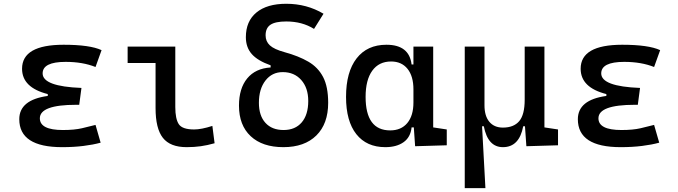

<svg xmlns="http://www.w3.org/2000/svg" viewBox="-20 -762 3556 1007"><path d="M305.7 9.8Q81.1 9.8 81.1 -136.7Q81.1 -238.3 230.5 -258.8V-268.6Q95.7 -302.7 95.7 -401.4Q95.7 -527.3 313.5 -527.3Q451.7 -527.3 512.7 -499L481 -410.6Q413.6 -437.5 324.2 -437.5Q203.6 -437.5 203.6 -377Q203.6 -308.6 407.2 -300.8L395.5 -212.4H379.9Q189 -212.4 189 -141.6Q189 -80.1 309.6 -80.1Q370.1 -80.1 409.9 -89.4Q449.7 -98.6 481 -106.9L507.8 -13.7Q468.8 -2.9 417.7 3.4Q366.7 9.8 305.7 9.8Z M959 9.8Q872.6 9.8 834.2 -39.1Q795.9 -87.9 795.9 -195.3V-431.6H649.4V-517.6H899.4V-200.2Q899.4 -138.7 917.7 -110.8Q936 -83 998 -83Q1036.1 -83 1093.8 -101.6L1105.5 -10.7Q1067.9 0 1033.2 4.9Q998.5 9.8 959 9.8Z M1466.3 9.8Q1356.4 9.8 1294.9 -47.6Q1233.4 -105 1233.4 -208Q1233.4 -298.3 1276.6 -350.8Q1319.8 -403.3 1399.4 -408.2V-419.4Q1331.5 -443.4 1300.5 -478.5Q1269.5 -513.7 1269.5 -566.9Q1269.5 -650.9 1325 -696.5Q1380.4 -742.2 1481.4 -742.2Q1588.9 -742.2 1676.8 -689.9L1627 -610.4Q1564.9 -649.4 1481.4 -649.4Q1424.3 -649.4 1398.7 -632.3Q1373 -615.2 1373 -576.7Q1373 -544.9 1395.3 -524.2Q1417.5 -503.4 1472.7 -488.3Q1545.9 -468.3 1596.9 -438.7Q1647.9 -409.2 1674.6 -358.2Q1701.2 -307.1 1701.2 -222.7Q1701.2 -112.8 1639.2 -51.5Q1577.1 9.8 1466.3 9.8ZM1467.3 -80.1Q1528.3 -80.1 1562.5 -120.1Q1596.7 -160.2 1596.7 -232.4Q1596.7 -300.8 1560.1 -342.3Q1523.4 -383.8 1462.9 -383.8Q1406.7 -383.8 1372.3 -339.6Q1337.9 -295.4 1337.9 -222.7Q1337.9 -155.3 1372.1 -117.7Q1406.2 -80.1 1467.3 -80.1Z M2001 9.8Q1902.8 9.8 1848.9 -58.3Q1794.9 -126.5 1794.9 -253.9Q1794.9 -384.3 1850.3 -455.8Q1905.8 -527.3 2006.8 -527.3Q2126.5 -527.3 2138.7 -423.8H2148.4V-517.6H2252V-93.8L2323.2 -83V0L2157.2 4.9L2150.4 -93.8H2138.7Q2133.3 -42 2096.4 -16.1Q2059.6 9.8 2001 9.8ZM2148.4 -224.6V-293Q2148.4 -362.3 2117.4 -400.9Q2086.4 -439.5 2031.2 -439.5Q1967.3 -439.5 1932.4 -391.1Q1897.5 -342.8 1897.5 -253.9Q1897.5 -78.1 2026.4 -78.1Q2084 -78.1 2116.2 -116.7Q2148.4 -155.3 2148.4 -224.6Z M2617.7 9.8Q2538.6 9.8 2517.6 -99.6H2508.3L2525.9 224.6H2417.5V-517.6H2521V-210Q2521 -153.8 2546.4 -123.3Q2571.8 -92.8 2617.7 -92.8Q2674.3 -92.8 2703.1 -126.5Q2731.9 -160.2 2731.9 -239.3V-517.6H2835.4V-93.8L2906.7 -83V0L2740.7 4.9L2733.4 -99.6H2724.1Q2703.6 9.8 2617.7 9.8Z M3235.4 9.8Q3010.7 9.8 3010.7 -136.7Q3010.7 -238.3 3160.2 -258.8V-268.6Q3025.4 -302.7 3025.4 -401.4Q3025.4 -527.3 3243.2 -527.3Q3381.3 -527.3 3442.4 -499L3410.6 -410.6Q3343.3 -437.5 3253.9 -437.5Q3133.3 -437.5 3133.3 -377Q3133.3 -308.6 3336.9 -300.8L3325.2 -212.4H3309.6Q3118.7 -212.4 3118.7 -141.6Q3118.7 -80.1 3239.3 -80.1Q3299.8 -80.1 3339.6 -89.4Q3379.4 -98.6 3410.6 -106.9L3437.5 -13.7Q3398.4 -2.9 3347.4 3.4Q3296.4 9.8 3235.4 9.8Z"/></svg>

Font: Cascadia Code NF
Style: Regular
Weight: 400
Monospace: yes
Designer: Aaron Bell
Foundry: Saja Typeworks
Version: Version 2404.023; ttfautohint (v1.8.4)